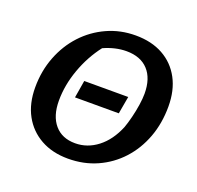

<svg xmlns="http://www.w3.org/2000/svg" viewBox="-119 -791 957 931"><g transform="rotate(20 359.5 -326.0)"><path d="M323 11Q242 11 182 -22.5Q122 -56 89 -116.5Q56 -177 56 -260Q56 -345 84.5 -418.5Q113 -492 163.5 -546.5Q214 -601 282 -632Q350 -663 429 -663Q511 -663 570.5 -630Q630 -597 662.5 -536.5Q695 -476 695 -393Q695 -306 667.5 -232.5Q640 -159 590 -104.5Q540 -50 472 -19.5Q404 11 323 11ZM330 -71Q393 -71 445.5 -111.5Q498 -152 529 -227Q538 -252 546.5 -286Q555 -320 560 -353.5Q565 -387 565 -412Q565 -490 525.5 -533Q486 -576 413 -576Q356 -576 296 -549Q245 -483 215.5 -401Q186 -319 186 -239Q186 -160 224 -115.5Q262 -71 330 -71ZM254 -280 269 -370H496L480 -280Z"/></g></svg>

Font: Piazzolla SemiBold
Style: Italic
Weight: 600
Italic angle: -11.3°
Designer: Juan Pablo del Peral
Foundry: Huerta Tipografica
Version: Version 1.330